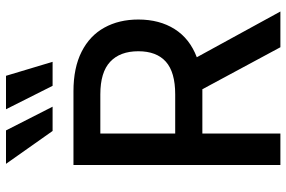

<svg xmlns="http://www.w3.org/2000/svg" viewBox="-181 -797 978 656"><g transform="rotate(-90 308.0 -469.0)"><path d="M72.3 -707H324.2Q404.3 -707 459.2 -679.2Q514.2 -651.4 541.7 -601.3Q569.3 -551.3 569.3 -485.4Q569.3 -413.1 536.6 -361.3Q503.9 -309.6 440.4 -285.6L596.7 0H474.6L331.1 -266.6H324.2H179.7V0H72.3ZM313.5 -359.4Q389.6 -359.4 425.3 -391.4Q460.9 -423.3 460.9 -485.4Q460.9 -547.9 425 -581.5Q389.2 -615.2 313.5 -615.2H179.7V-359.4ZM76.2 -937.5H190.4L271.5 -778.3H188.5ZM262.7 -937.5H377L424.8 -778.3H342.8Z"/></g></svg>

Font: Pretendard JP Medium
Style: Regular
Weight: 500
Designer: Base glyphs from Inter by Rasmus Andersson; Hangeul glyphs from Noto Sans CJK(Source Han Sans) by Jang Soo-young and Kan
Foundry: Kil Hyung-jin
Version: Version 1.309